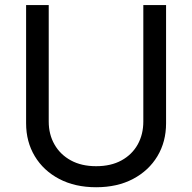

<svg xmlns="http://www.w3.org/2000/svg" viewBox="-20 -748 780 779"><path d="M370.1 11.7Q284.2 11.7 220.2 -22Q156.2 -55.7 121.1 -114.3Q85.9 -172.9 85.9 -247.6V-727.5H177.7V-254.9Q177.7 -202.6 201.2 -161.6Q224.6 -120.6 267.6 -97.2Q310.5 -73.7 370.1 -73.7Q430.2 -73.7 472.9 -97.2Q515.6 -120.6 538.6 -161.6Q561.5 -202.6 561.5 -254.9V-727.5H653.8V-247.6Q653.8 -172.9 618.7 -114.3Q583.5 -55.7 519.8 -22Q456.1 11.7 370.1 11.7Z"/></svg>

Font: Inter 16pt
Style: Regular
Weight: 400
Version: Version 4.001;git-66647c0bb